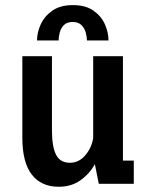

<svg xmlns="http://www.w3.org/2000/svg" viewBox="-20 -720 590 752"><path d="M210 11.5Q141.5 11.5 104.5 -36.2Q67.5 -84 67.5 -181V-500H183.5V-209Q183.5 -145.5 199.5 -114Q215.5 -82.5 254 -82.5Q289 -82.5 314 -111.8Q339 -141 345 -179.5V-500H461.5V-91H504V0H367L351.5 -77Q331 -39.5 295.2 -14Q259.5 11.5 210 11.5ZM265.5 -700Q315.5 -700 346.2 -678.2Q377 -656.5 391 -624.5Q405 -592.5 405 -561.5H320.5Q320.5 -574.5 316 -591.8Q311.5 -609 299.2 -621.5Q287 -634 264.5 -634Q242 -634 230 -621.5Q218 -609 213.8 -591.8Q209.5 -574.5 209.5 -561.5H125Q125 -592.5 139.5 -624.5Q154 -656.5 185 -678.2Q216 -700 265.5 -700Z"/></svg>

Font: Trispace SemiCondensed Medium
Style: Regular
Weight: 500
Width: 4
Designer: Tyler Finck
Foundry: Etcetera Type Company
Version: Version 1.210; ttfautohint (v1.8.3)